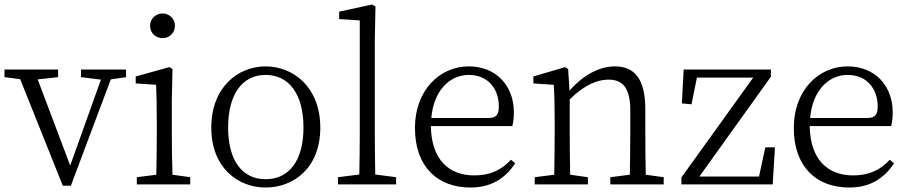

<svg xmlns="http://www.w3.org/2000/svg" viewBox="-26 -822 4049 856"><path d="M335 -478 424 -467 287 -84 142 -468 233 -478V-512H-6V-478L64 -469L254 6H290L468 -468L536 -478V-512H335Z M584 0H822V-32L743 -43C741 -98 740 -176 740 -227V-376L743 -514L730 -523L579 -481V-450L670 -444C672 -395 673 -345 673 -278V-227C673 -176 672 -99 671 -43L584 -32ZM699 -652C728 -652 754 -674 754 -707C754 -739 728 -762 699 -762C669 -762 643 -739 643 -707C643 -674 669 -652 699 -652Z M1158 14C1283 14 1402 -73 1402 -253C1402 -434 1281 -526 1158 -526C1036 -526 916 -434 916 -253C916 -74 1035 14 1158 14ZM1158 -23C1055 -23 991 -105 991 -253C991 -403 1055 -488 1158 -488C1262 -488 1327 -403 1327 -253C1327 -105 1262 -23 1158 -23Z M1481 0H1740V-32L1647 -44C1646 -101 1645 -171 1645 -227V-640L1648 -793L1633 -802L1486 -770V-737L1578 -731V-227C1578 -171 1577 -102 1576 -44L1481 -32Z M2064 -488C2149 -488 2198 -427 2198 -347C2198 -314 2189 -296 2152 -296H1897C1907 -418 1979 -488 2064 -488ZM2071 14C2164 14 2226 -26 2271 -94L2252 -110C2209 -62 2156 -40 2088 -40C1976 -40 1897 -110 1895 -260H2258C2262 -275 2265 -295 2265 -321C2265 -440 2186 -526 2064 -526C1933 -526 1824 -418 1824 -252C1824 -76 1927 14 2071 14Z M2358 0H2595V-32L2516 -43C2515 -98 2514 -176 2514 -227V-379C2583 -447 2641 -467 2687 -467C2749 -467 2784 -432 2784 -330V-227C2784 -174 2783 -98 2782 -43L2695 -32V0H2933V-32L2853 -43C2852 -98 2851 -174 2851 -227V-334C2851 -472 2802 -526 2715 -526C2649 -526 2578 -491 2513 -418L2507 -514L2494 -523L2352 -481V-450L2443 -444C2446 -395 2447 -347 2447 -280V-227C2447 -176 2446 -99 2445 -43L2358 -32Z M3012 0H3419L3429 -165H3386L3358 -35H3092L3411 -480V-512H3022L3014 -361L3057 -357L3081 -476H3332L3012 -31Z M3753 -488C3838 -488 3887 -427 3887 -347C3887 -314 3878 -296 3841 -296H3586C3596 -418 3668 -488 3753 -488ZM3760 14C3853 14 3915 -26 3960 -94L3941 -110C3898 -62 3845 -40 3777 -40C3665 -40 3586 -110 3584 -260H3947C3951 -275 3954 -295 3954 -321C3954 -440 3875 -526 3753 -526C3622 -526 3513 -418 3513 -252C3513 -76 3616 14 3760 14Z"/></svg>

Font: Kiri Minchoo Light
Style: Regular
Weight: 300
Designer: Ryoko NISHIZUKA 西塚涼子 (kana & ideographs); Frank Grießhammer (Latin, Greek & Cyrillic);
akenotsuki.com/eyeben/fonts/ (U+
Foundry: Adobe
akenotsuki.com/eyeben/fonts/
Version: Version 4.002;hotconv 1.0.119;makeotfexe 2.5.65604